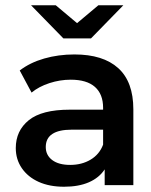

<svg xmlns="http://www.w3.org/2000/svg" viewBox="-20 -704 576 730"><path d="M487 -288V0H378V-60Q357 -28 318 -11Q279 6 223.5 6Q168 6 127 -12.5Q86 -31 63 -64.5Q40 -98 40 -141Q40 -207 89.5 -247Q139 -287 245 -287H372V-294Q372 -346 341 -373.5Q310 -401 249 -401Q208 -401 168 -388Q128 -375 100 -352L55 -436Q94 -466 148 -481.5Q202 -497 263 -497Q372 -497 429.5 -445Q487 -393 487 -288ZM372 -154V-211H253Q154 -211 154 -145Q154 -114 178.5 -95.5Q203 -77 247 -77Q291 -77 324.5 -97Q358 -117 372 -154ZM449 -684 326 -558H221L98 -684H192L273 -616L354 -684Z"/></svg>

Font: Montserrat Ace
Style: Bold
Weight: 600
Designer: Julieta Ulanovsky
Foundry: Julieta Ulanovsky
Version: Version 1